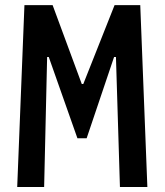

<svg xmlns="http://www.w3.org/2000/svg" viewBox="-20 -750 660 770"><path d="M78 -729.5 49 0H157L169 -521.5H175.5L290.5 -195.5H327.5L437.5 -521.5H445L461 0H571L542.5 -729.5H439.5L314 -413H308L191 -729.5Z"/></svg>

Font: Monaspace Argon SemiBold
Style: Regular
Weight: 600
Designer: Riley Cran & the Lettermatic Team
Foundry: Lettermatic
Version: Version 1.000 (Monaspace Argon)